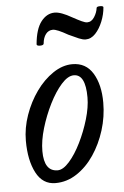

<svg xmlns="http://www.w3.org/2000/svg" viewBox="-49 -655 455 704"><g transform="rotate(-5 179.0 -303.0)"><path d="M127 13Q80 13 56 -33Q32 -79 32 -151Q32 -198 48.5 -245Q65 -292 92.5 -330.5Q120 -369 155 -392.5Q190 -416 226 -416Q276 -416 301.5 -374Q327 -332 327 -266Q327 -214 311.5 -164.5Q296 -115 269 -75Q242 -35 205.5 -11Q169 13 127 13ZM139 -33Q159 -33 182 -59Q205 -85 225 -125.5Q245 -166 258 -210Q271 -254 271 -290Q271 -375 228 -375Q206 -375 182 -348Q158 -321 137 -279Q116 -237 102.5 -191.5Q89 -146 89 -108Q89 -33 139 -33ZM128 -500Q127 -494 114.5 -494Q102 -494 102 -500Q107 -556 128 -583Q149 -610 178 -610Q201 -610 241 -587Q261 -576 274 -570Q287 -564 294 -564Q310 -564 320.5 -580.5Q331 -597 333 -614Q334 -619 346 -619Q358 -619 358 -614Q356 -588 345.5 -562Q335 -536 319 -519Q303 -502 283 -502Q273 -502 258.5 -508Q244 -514 221 -525Q181 -548 166 -548Q150 -548 140 -535Q130 -522 128 -500Z"/></g></svg>

Font: Junicode Two Beta Condensed
Style: Italic
Weight: 400
Width: 3
Italic angle: -9°
Version: Version 1.053; ttfautohint (v1.8.4)